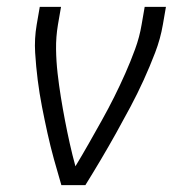

<svg xmlns="http://www.w3.org/2000/svg" viewBox="-20 -540 540 560"><path d="M159 0Q148 -37 137.5 -75Q127 -113 118.5 -151.5Q110 -190 102.5 -228.5Q95 -267 90 -306.5Q85 -346 82.5 -386.5Q80 -427 87 -468L96 -520H158L149 -468Q143 -432 143.5 -396.5Q144 -361 148 -326Q152 -291 157.5 -257Q163 -223 169.5 -189Q176 -155 183.5 -121.5Q191 -88 200 -55Q220 -88 239 -121.5Q258 -155 277 -189Q296 -223 313 -257Q330 -291 345.5 -326Q361 -361 374 -396.5Q387 -432 393 -468L402 -520H464L455 -468Q448 -427 432.5 -386.5Q417 -346 399 -306.5Q381 -267 360.5 -228.5Q340 -190 318.5 -151.5Q297 -113 274.5 -75Q252 -37 229 0Z"/></svg>

Font: Iosevka Curly Light
Style: Italic
Weight: 300
Italic angle: -9°
Monospace: yes
Designer: Belleve Invis
Foundry: Belleve Invis
Version: Version 22.1.2; ttfautohint (v1.8.4)